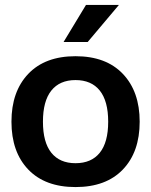

<svg xmlns="http://www.w3.org/2000/svg" viewBox="-20 -756 619 786"><path d="M289.1 9.8Q164.6 9.8 95.7 -62Q26.9 -133.8 26.9 -257.8Q26.9 -381.3 95.7 -453.6Q164.6 -525.9 289.1 -525.9Q414.1 -525.9 482.9 -453.6Q551.8 -381.3 551.8 -257.8Q551.8 -133.8 482.9 -62Q414.1 9.8 289.1 9.8ZM289.1 -87.9Q354 -87.9 388.4 -130.6Q422.9 -173.3 422.9 -257.8Q422.9 -342.3 388.4 -385.3Q354 -428.2 289.1 -428.2Q224.6 -428.2 190.2 -385.3Q155.8 -342.3 155.8 -257.8Q155.8 -173.3 190.2 -130.6Q224.6 -87.9 289.1 -87.9ZM338.9 -584H240.2L332 -735.8H466.8Z"/></svg>

Font: Creato Display
Style: Bold
Weight: 700
Version: Version 1.000